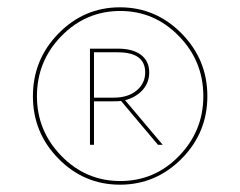

<svg xmlns="http://www.w3.org/2000/svg" viewBox="-20 -731 657 525"><path d="M140 -639.5Q210 -711 308 -711Q406 -711 476.5 -639.5Q547 -568 547 -468Q547 -368 476.5 -297Q406 -226 308 -226Q210 -226 140 -297Q70 -368 70 -468Q70 -568 140 -639.5ZM536 -468Q536 -564 469 -632.5Q402 -701 309 -701Q215 -701 148 -632.5Q81 -564 81 -468Q81 -373 148 -304.5Q215 -236 309 -236Q403 -236 469.5 -304.5Q536 -373 536 -468ZM388 -533Q388 -505 370 -485Q352 -465 322 -457L425 -335H412L311 -455Q305 -454 291 -454H237V-335H226V-598H302Q343 -598 365.5 -581Q388 -564 388 -533ZM237 -464H291Q330 -464 353.5 -483.5Q377 -503 377 -533Q377 -588 302 -588H237Z"/></svg>

Font: EauTest Hairline
Style: Regular
Weight: 250
Designer: Christian Thalmann (Catharsis Fonts)
Version: Version 0.001;PS 000.001;hotconv 1.0.88;makeotf.lib2.5.64775